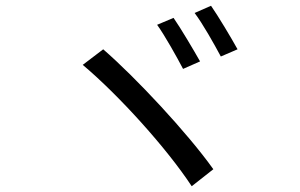

<svg xmlns="http://www.w3.org/2000/svg" viewBox="-20 -747 1040 666"><path d="M582 -685 525 -661C551 -625 593 -550 615 -508L674 -534C652 -573 607 -649 582 -685ZM712 -727 655 -702C682 -667 723 -594 746 -551L804 -576C782 -616 737 -691 712 -727ZM338 -576 267 -522C393 -416 559 -232 645 -101L720 -160C631 -285 452 -477 338 -576Z"/></svg>

Font: Noto Sans JP Regular
Style: Regular
Weight: 400
Designer: Ryoko NISHIZUKA (kana & ideographs); Paul D. Hunt (Latin, Greek & Cyrillic); Wenlong ZHANG (bopomofo); Sandoll Communica
Foundry: Adobe Systems Incorporated
Version: Version 1.004;PS 1.004;hotconv 1.0.82;makeotf.lib2.5.63406